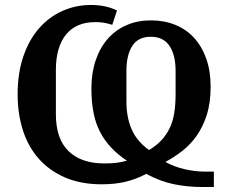

<svg xmlns="http://www.w3.org/2000/svg" viewBox="-20 -730 915 773"><path d="M841 23H795Q735 23 679.5 11.5Q624 0 569 -30Q527 -8 484.5 2Q442 12 390 12Q306 12 243 -15Q180 -42 137 -90Q94 -138 72.5 -204.5Q51 -271 51 -350Q51 -437 74.5 -504.5Q98 -572 138.5 -617.5Q179 -663 232.5 -686.5Q286 -710 347 -710Q405 -710 451 -688L432 -630Q413 -636 398 -638.5Q383 -641 364 -641Q286 -641 245.5 -590.5Q205 -540 205 -449V-270Q205 -171 256 -121.5Q307 -72 400 -72Q430 -72 449 -74.5Q468 -77 491 -83Q455 -107 428 -135.5Q401 -164 383 -198.5Q365 -233 356.5 -276.5Q348 -320 348 -374Q348 -437 365.5 -488Q383 -539 414.5 -574.5Q446 -610 490 -629Q534 -648 587 -648Q641 -648 685.5 -630Q730 -612 761.5 -577.5Q793 -543 810.5 -493.5Q828 -444 828 -381Q828 -316 812.5 -267.5Q797 -219 771.5 -183Q746 -147 713.5 -122Q681 -97 646 -78Q680 -59 722.5 -49Q765 -39 808 -39H841ZM489 -321Q489 -258 510 -209.5Q531 -161 580 -126Q610 -144 630 -165.5Q650 -187 663 -214Q676 -241 681.5 -275Q687 -309 687 -352V-445Q687 -508 662.5 -545Q638 -582 587 -582Q536 -582 512.5 -545Q489 -508 489 -445Z"/></svg>

Font: IBM Plex Serif SmBld
Style: Regular
Weight: 600
Designer: Mike Abbink, Paul van der Laan, Pieter van Rosmalen
Foundry: Bold Monday
Version: Version 3.001